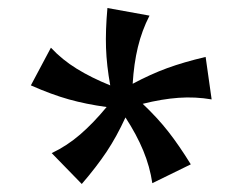

<svg xmlns="http://www.w3.org/2000/svg" viewBox="-20 -796 604 479"><path d="M360 -339Q354 -380 337.5 -420Q321 -460 293 -503Q271 -455 246 -417.5Q221 -380 184 -337L109 -414Q147 -432 180 -460.5Q213 -489 246 -529Q195 -536 152 -548Q109 -560 57 -583L107 -677Q135 -647 171.5 -624.5Q208 -602 255 -583Q246 -633 244.5 -676.5Q243 -720 248 -776L353 -757Q334 -720 324 -678.5Q314 -637 311 -587Q356 -611 397 -626Q438 -641 493 -654L508 -548Q467 -555 425.5 -552Q384 -549 336 -537Q373 -502 400 -467.5Q427 -433 456 -386Z"/></svg>

Font: Marhey
Style: Regular
Weight: 400
Designer: Nur Syamsi & Bustanul Arifin
Foundry: Namelatype
Version: Version 1.000; ttfautohint (v1.8.4.7-5d5b)